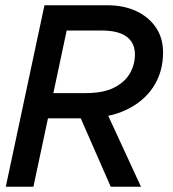

<svg xmlns="http://www.w3.org/2000/svg" viewBox="-20 -710 659 730"><path d="M107 -260 128 -356H306Q372 -356 413 -376.5Q454 -397 473.5 -430.5Q493 -464 493 -503Q493 -547 461.5 -570.5Q430 -594 365 -594H178L199 -690H389Q450 -690 497.5 -668Q545 -646 572.5 -606Q600 -566 600 -510Q600 -437 563.5 -380.5Q527 -324 459 -292Q391 -260 294 -260ZM2 0 149 -690H254L107 0ZM401 0 270 -299H378L516 0Z"/></svg>

Font: Radio Canada Big
Style: Italic
Weight: 400
Italic angle: -12°
Designer: Étienne Aubert Bonn
Foundry: Coppers and Brasses
Version: Version 1.001